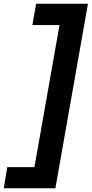

<svg xmlns="http://www.w3.org/2000/svg" viewBox="-38 -831 490 1026"><path d="M432 -811 258 175H-18L1 62H146L280 -697H135L155 -811Z"/></svg>

Font: DM Sans 9pt ExtraBold
Style: Italic
Weight: 800
Italic angle: -10°
Version: Version 4.004;gftools[0.9.30]